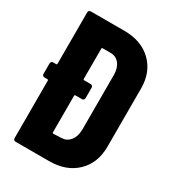

<svg xmlns="http://www.w3.org/2000/svg" viewBox="-171 -796 806 893"><g transform="rotate(30 232.0 -350.0)"><path d="M7 -338V-395Q7 -400 10.5 -403.5Q14 -407 19 -407H35Q40 -407 40 -412V-688Q40 -693 43.5 -696.5Q47 -700 52 -700H233Q324 -700 379 -647Q434 -594 434 -506V-194Q434 -106 379 -53Q324 0 233 0H52Q47 0 43.5 -3.5Q40 -7 40 -12V-321Q40 -326 35 -326H19Q14 -326 10.5 -329.5Q7 -333 7 -338ZM186 -120 230 -122Q257 -123 274.5 -144.5Q292 -166 293 -203V-497Q293 -534 275.5 -556.5Q258 -579 229 -579H186Q181 -579 181 -574V-412Q181 -407 186 -407H221Q226 -407 229.5 -403.5Q233 -400 233 -395V-338Q233 -333 229.5 -329.5Q226 -326 221 -326H186Q181 -326 181 -321V-125Q181 -120 186 -120Z"/></g></svg>

Font: Barlow Condensed
Style: Bold
Weight: 700
Width: 3
Designer: Jeremy Tribby
Foundry: Tribby Type
Version: Version 1.500